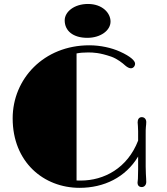

<svg xmlns="http://www.w3.org/2000/svg" viewBox="-20 -925 831 955"><path d="M43 -336.4C43 -119.1 196.8 9.3 376 9.3C496.6 9.3 605 -42.5 667 -146.5V-82.5C667 -66.4 666.5 -42.5 666 -35.6C665 -27.3 664.1 -20.5 664.1 -17.1C664.1 -2 671.9 5.4 685.5 5.4C697.3 5.4 707.5 -4.4 707.5 -20C707.5 -31.2 706.5 -41.5 705.6 -60.1C705.1 -69.3 704.6 -82 704.6 -95.7V-256.3C704.6 -273.4 704.6 -283.7 705.6 -293C706.5 -301.8 707.5 -309.1 707.5 -317.9C707.5 -331.5 699.2 -342.3 685.1 -342.3C671.4 -342.3 664.6 -331.5 664.6 -316.4C664.6 -311.5 665 -305.7 666 -297.9C666.5 -291 667 -282.7 667 -272.5V-225.6C613.8 -88.4 497.6 -26.9 381.3 -26.9C375.5 -26.9 368.2 -26.9 360.8 -27.3V-659.2C377.9 -662.6 395.5 -664.1 417.5 -664.1C444.3 -664.1 475.1 -663.1 533.7 -643.1C563.5 -632.3 589.8 -611.3 603.5 -598.6C613.3 -590.3 623 -585.4 630.9 -585.4C643.1 -585.4 651.9 -596.2 651.9 -608.4C651.9 -621.6 631.8 -643.6 576.2 -668.5C535.2 -687 480 -699.7 424.3 -699.7C197.8 -699.7 43 -532.7 43 -336.4ZM414.6 -736.8C479.5 -736.8 529.8 -772.9 529.8 -817.9C529.8 -859.9 489.7 -905.3 417.5 -905.3C349.6 -905.3 301.8 -866.7 301.8 -823.7C301.8 -772.5 342.3 -736.8 414.6 -736.8Z"/></svg>

Font: Limelight
Style: Regular
Weight: 400
Designer: Nicole Fally
Foundry: Nicole Fally
Version: Version 1.002